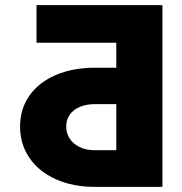

<svg xmlns="http://www.w3.org/2000/svg" viewBox="-20 -732 714 752"><path d="M58.6 -236.3Q58.6 -305.2 95.2 -357.4Q131.8 -409.7 198.5 -438.2Q265.1 -466.8 352.5 -466.8H435.5V-564.5H123V-711.9H616.2V0H352.5Q265.6 0 198.7 -30Q131.8 -60.1 95.2 -113.8Q58.6 -167.5 58.6 -236.3ZM435.5 -324.2H352.5Q317.4 -324.2 291.7 -313Q266.1 -301.8 252.7 -282Q239.3 -262.2 239.3 -237.3Q239.3 -210.9 252.7 -189.7Q266.1 -168.5 291.7 -156Q317.4 -143.6 352.5 -143.6H435.5Z"/></svg>

Font: Pretendard JP Black
Style: Regular
Weight: 900
Designer: Base glyphs from Inter by Rasmus Andersson; Hangeul glyphs from Noto Sans CJK(Source Han Sans) by Jang Soo-young and Kan
Foundry: Kil Hyung-jin
Version: Version 1.309